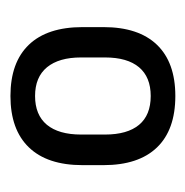

<svg xmlns="http://www.w3.org/2000/svg" viewBox="-13 -673 372 386"><g transform="rotate(90 173.0 -480.0)"><path d="M173 -315Q105.5 -315 70 -352Q34.5 -389 34.5 -460V-502Q34.5 -572.5 70 -609.5Q105.5 -646.5 173 -646.5Q241 -646.5 276.5 -609.5Q312 -572.5 312 -502V-460Q312 -389 276.2 -352Q240.5 -315 173 -315ZM173 -364.5Q211 -364.5 230.8 -388.2Q250.5 -412 250.5 -457V-505Q250.5 -550 231 -573.5Q211.5 -597 173 -597Q135 -597 115.2 -573.5Q95.5 -550 95.5 -505V-457Q95.5 -412.5 115.2 -388.5Q135 -364.5 173 -364.5Z"/></g></svg>

Font: Anek Kannada Medium
Style: Regular
Weight: 400
Version: Version 1.003